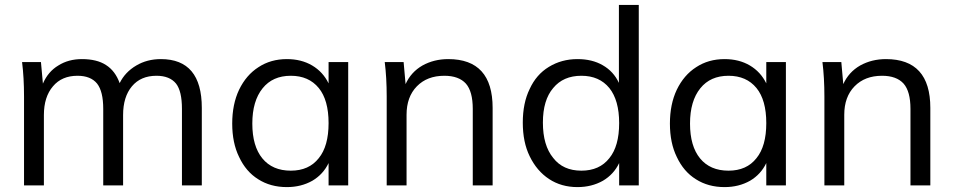

<svg xmlns="http://www.w3.org/2000/svg" viewBox="-20 -756 3889 783"><path d="M636 -515Q803 -515 803 -316V0H722V-312Q722 -384 698 -415Q672 -447 618 -447Q554 -447 518 -404Q482 -361 482 -287V0H401V-312Q401 -383 376 -415Q350 -447 296 -447Q232 -447 196 -404Q159 -361 159 -287V0H78V-362Q78 -401 76 -436Q74 -471 70 -503H147L155 -415Q176 -464 218 -489Q259 -515 314 -515Q375 -515 412 -491Q450 -467 468 -417Q490 -462 536 -489Q580 -515 636 -515Z M1400 -503V0H1320V-91Q1298 -45 1254 -19Q1208 7 1150 7Q1083 7 1033 -25Q983 -56 955 -116Q927 -173 927 -252Q927 -331 955 -390Q984 -450 1034 -482Q1084 -515 1150 -515Q1209 -515 1253 -489Q1297 -463 1320 -416V-503ZM1166 -60Q1240 -60 1280 -111Q1320 -160 1320 -254Q1320 -348 1280 -397Q1239 -447 1166 -447Q1092 -447 1051 -396Q1009 -344 1009 -252Q1009 -160 1050 -110Q1091 -60 1166 -60Z M1808 -515Q1989 -515 1989 -316V0H1908V-312Q1908 -383 1880 -415Q1851 -447 1792 -447Q1722 -447 1680 -404Q1638 -361 1638 -288V0H1557V-362Q1557 -401 1555 -436Q1553 -471 1549 -503H1626L1634 -413Q1656 -462 1703 -489Q1750 -515 1808 -515Z M2585 -736V0H2505V-91Q2483 -45 2439 -19Q2393 7 2335 7Q2269 7 2219 -26Q2169 -59 2140 -119Q2112 -176 2112 -256Q2112 -336 2140 -393Q2167 -452 2218 -483Q2270 -515 2335 -515Q2395 -515 2438 -490Q2482 -465 2504 -418V-736ZM2351 -60Q2425 -60 2465 -111Q2505 -160 2505 -254Q2505 -347 2465 -397Q2424 -447 2351 -447Q2277 -447 2236 -397Q2194 -348 2194 -256Q2194 -163 2236 -112Q2276 -60 2351 -60Z M3185 -503V0H3105V-91Q3083 -45 3039 -19Q2993 7 2935 7Q2868 7 2818 -25Q2768 -56 2740 -116Q2712 -173 2712 -252Q2712 -331 2740 -390Q2769 -450 2819 -482Q2869 -515 2935 -515Q2994 -515 3038 -489Q3082 -463 3105 -416V-503ZM2951 -60Q3025 -60 3065 -111Q3105 -160 3105 -254Q3105 -348 3065 -397Q3024 -447 2951 -447Q2877 -447 2836 -396Q2794 -344 2794 -252Q2794 -160 2835 -110Q2876 -60 2951 -60Z M3593 -515Q3774 -515 3774 -316V0H3693V-312Q3693 -383 3665 -415Q3636 -447 3577 -447Q3507 -447 3465 -404Q3423 -361 3423 -288V0H3342V-362Q3342 -401 3340 -436Q3338 -471 3334 -503H3411L3419 -413Q3441 -462 3488 -489Q3535 -515 3593 -515Z"/></svg>

Font: PRinguin Sans
Style: Regular
Weight: 400
Designer: Vernon Adams
Foundry: Vernon Adams
Version: ""